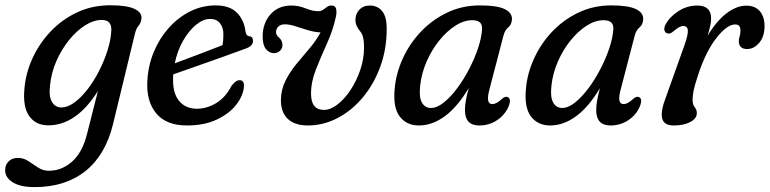

<svg xmlns="http://www.w3.org/2000/svg" viewBox="-72 -478 2990 746"><path d="M367 5Q337.5 125 259.5 187Q181.5 249 62.5 249Q7.5 249 -22.2 230.5Q-52 212 -52 183Q-52 162.5 -38.5 149Q-25 135.5 -2.5 135.5Q19.5 135.5 38.2 148Q57 160.5 76 173Q95 185.5 117.5 185.5Q167.5 185.5 208 150Q248.5 114.5 266.5 41L308.5 -124.5Q224.5 9 115.5 9Q67 9 41.5 -27Q16 -63 23 -134.5Q28 -194 54.2 -251.5Q80.5 -309 124.5 -355.5Q168.5 -402 227.2 -429.8Q286 -457.5 356.5 -457.5Q422 -457.5 451.2 -443.2Q480.5 -429 477.5 -405.5Q475.5 -388 466.2 -377.8Q457 -367.5 452 -346ZM122.5 -147Q117 -104 129.8 -82.2Q142.5 -60.5 166.5 -60.5Q191 -60.5 217.5 -80Q244 -99.5 268.8 -131.8Q293.5 -164 313.5 -203.5Q333.5 -243 346.2 -283.5Q359 -324 360.5 -360Q362.5 -400.5 323.5 -400.5Q291.5 -400.5 258.2 -379.2Q225 -358 196 -322Q167 -286 147 -240.5Q127 -195 122.5 -147Z M875.5 -139Q872 -104 844.8 -69.8Q817.5 -35.5 769.2 -13Q721 9.5 654.5 9.5Q573.5 9.5 534.8 -37.8Q496 -85 500.5 -163Q503.5 -223 525.5 -276Q547.5 -329 584 -369.8Q620.5 -410.5 667 -433.8Q713.5 -457 765.5 -457Q821 -457 849 -428.2Q877 -399.5 882 -354.5Q885 -339 895 -337.5Q910 -336.5 911 -321Q912.5 -299 880.5 -288.5Q843 -274.5 791 -256Q739 -237.5 687.8 -219.5Q636.5 -201.5 601 -189V-187Q596.5 -121 622 -88.2Q647.5 -55.5 693 -55.5Q731.5 -55.5 768 -77.5Q804.5 -99.5 827.5 -144.5Q845 -167.5 860.5 -166.5Q878.5 -165 875.5 -139ZM744 -404.5Q717.5 -404.5 689.5 -381.5Q661.5 -358.5 639.2 -319.5Q617 -280.5 607 -232Q646.5 -246.5 699.2 -266.5Q752 -286.5 792.5 -302.5Q796 -319 796 -344Q796 -371.5 782.5 -388Q769 -404.5 744 -404.5Z M1430.5 -366Q1430.5 -287 1405.5 -218.8Q1380.5 -150.5 1337.2 -99Q1294 -47.5 1239 -19Q1184 9.5 1124.5 9.5Q1073 9.5 1045.8 -16.5Q1018.5 -42.5 1019.5 -92Q1020.5 -131.5 1037.5 -165Q1054.5 -198.5 1079.2 -228.8Q1104 -259 1129.8 -289Q1155.5 -319 1173.5 -352Q1147.5 -353.5 1122.8 -361.2Q1098 -369 1075.5 -376.2Q1053 -383.5 1034.5 -383.5Q1018.5 -383.5 1009.5 -374.8Q1000.5 -366 1000.5 -353Q1000.5 -341.5 1012 -332Q1025 -321 1025.5 -303.5Q1025.5 -289 1015.5 -280.2Q1005.5 -271.5 992.5 -271.5Q974 -271.5 961.2 -287.5Q948.5 -303.5 948.5 -336Q948.5 -387.5 978.8 -422Q1009 -456.5 1060 -456.5Q1088.5 -456.5 1115.5 -445.5Q1142.5 -434.5 1163.5 -434.5Q1175.5 -434.5 1183.2 -440Q1191 -445.5 1198.8 -451.2Q1206.5 -457 1218 -456.5Q1240 -456 1234 -417Q1222.5 -362 1199 -310.2Q1175.5 -258.5 1156 -209.5Q1136.5 -160.5 1136.5 -114Q1136.5 -51 1186.5 -51Q1212 -51 1239.5 -72.2Q1267 -93.5 1290.2 -128.8Q1313.5 -164 1328 -207Q1342.5 -250 1342.5 -294.5Q1342.5 -339 1328 -355.5Q1309 -377.5 1309 -400.5Q1309 -424 1324.2 -440.2Q1339.5 -456.5 1365 -456.5Q1394.5 -456.5 1412.5 -435.2Q1430.5 -414 1430.5 -366Z M1829 -128Q1814.5 -73.5 1841 -73.5Q1857 -73.5 1878.5 -94Q1891.5 -105 1900 -101Q1916.5 -95 1903.5 -63Q1889 -30.5 1858.5 -10.5Q1828 9.5 1790 9.5Q1734.5 9.5 1734.5 -50Q1734.5 -65.5 1737.5 -84.2Q1740.5 -103 1749 -135.5Q1705.5 -62.5 1656.5 -26.5Q1607.5 9.5 1555.5 9.5Q1507.5 9.5 1481 -25.5Q1454.5 -60.5 1461.5 -133Q1466.5 -192.5 1492.8 -250.2Q1519 -308 1563.2 -354.8Q1607.5 -401.5 1665.8 -429.2Q1724 -457 1793 -457Q1859.5 -457 1889.2 -442.5Q1919 -428 1917 -401.5Q1915.5 -382 1902.8 -371.5Q1890 -361 1884.5 -341ZM1560.5 -144.5Q1555.5 -100 1567.5 -79.2Q1579.5 -58.5 1602 -58.5Q1626 -58.5 1652.5 -79.8Q1679 -101 1704.5 -135.2Q1730 -169.5 1751.2 -210.5Q1772.5 -251.5 1785.8 -291.8Q1799 -332 1801 -364.5Q1803.5 -399.5 1763 -399.5Q1730.5 -399.5 1697 -378Q1663.5 -356.5 1634.2 -320Q1605 -283.5 1585.2 -238Q1565.5 -192.5 1560.5 -144.5Z M2339 -128Q2324.5 -73.5 2351 -73.5Q2367 -73.5 2388.5 -94Q2401.5 -105 2410 -101Q2426.5 -95 2413.5 -63Q2399 -30.5 2368.5 -10.5Q2338 9.5 2300 9.5Q2244.5 9.5 2244.5 -50Q2244.5 -65.5 2247.5 -84.2Q2250.5 -103 2259 -135.5Q2215.5 -62.5 2166.5 -26.5Q2117.5 9.5 2065.5 9.5Q2017.5 9.5 1991 -25.5Q1964.5 -60.5 1971.5 -133Q1976.5 -192.5 2002.8 -250.2Q2029 -308 2073.2 -354.8Q2117.5 -401.5 2175.8 -429.2Q2234 -457 2303 -457Q2369.5 -457 2399.2 -442.5Q2429 -428 2427 -401.5Q2425.5 -382 2412.8 -371.5Q2400 -361 2394.5 -341ZM2070.5 -144.5Q2065.5 -100 2077.5 -79.2Q2089.5 -58.5 2112 -58.5Q2136 -58.5 2162.5 -79.8Q2189 -101 2214.5 -135.2Q2240 -169.5 2261.2 -210.5Q2282.5 -251.5 2295.8 -291.8Q2309 -332 2311 -364.5Q2313.5 -399.5 2273 -399.5Q2240.5 -399.5 2207 -378Q2173.5 -356.5 2144.2 -320Q2115 -283.5 2095.2 -238Q2075.5 -192.5 2070.5 -144.5Z M2523 -348Q2514 -349 2510.2 -358.5Q2506.5 -368 2513.5 -382Q2529.5 -412.5 2563.5 -434.5Q2597.5 -456.5 2637.5 -456.5Q2691 -456.5 2691 -406Q2691 -393 2687.2 -376Q2683.5 -359 2677.5 -339.5Q2711.5 -396 2750.5 -426Q2789.5 -456 2828 -456Q2861.5 -456 2880 -434.8Q2898.5 -413.5 2898.5 -376.5Q2898.5 -336 2878 -311.8Q2857.5 -287.5 2831 -287.5Q2813.5 -287.5 2806 -296.2Q2798.5 -305 2798.5 -316.5Q2798.5 -327 2801.8 -337Q2805 -347 2805 -360Q2805 -383 2784.5 -383Q2752.5 -383 2711.2 -330Q2670 -277 2640.5 -187Q2627.5 -148 2623.2 -127.2Q2619 -106.5 2619 -90.5Q2619 -72 2627.2 -61.5Q2635.5 -51 2635.5 -39Q2635.5 -17.5 2610 -4Q2584.5 9.5 2545.5 9.5Q2507.5 9.5 2500.8 -18Q2494 -45.5 2515.5 -101L2588 -304Q2601.5 -342 2600.5 -359.5Q2599.5 -377 2582.5 -377Q2567.5 -377 2545 -356.5Q2531 -345 2523 -348Z"/></svg>

Font: Fraunces 72pt SuperSoft
Style: Italic
Weight: 400
Italic angle: -16°
Version: Version 1.000;[b76b70a41]